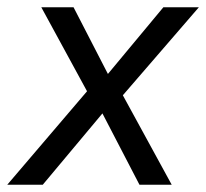

<svg xmlns="http://www.w3.org/2000/svg" viewBox="-38 -510 569 530"><path d="M-18 0 215 -273 217 -231 76 -490H165L266 -294H250L413 -490H511L289 -233L288 -271L436 0H347L239 -208H254L80 0Z"/></svg>

Font: Nunito Sans 10pt SemiCondensed
Style: Italic
Weight: 400
Width: 4
Italic angle: -9°
Designer: Vernon Adams
Foundry: Vernon Adams
Version: Version 3.101;gftools[0.9.27]